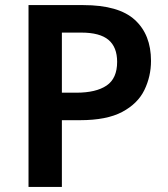

<svg xmlns="http://www.w3.org/2000/svg" viewBox="-20 -734 660 754"><path d="M307 -714Q446 -714 509.5 -656Q573 -598 573 -495Q573 -434 547 -380.5Q521 -327 460 -294.5Q399 -262 294 -262H223V0H92V-714ZM299 -606H223V-370H280Q357 -370 398.5 -398Q440 -426 440 -491Q440 -549 406 -577.5Q372 -606 299 -606Z"/></svg>

Font: Noto Traditional Nushu SemiBold
Style: Regular
Weight: 600
Version: Version 2.003